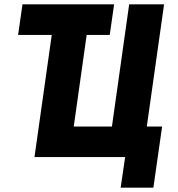

<svg xmlns="http://www.w3.org/2000/svg" viewBox="-20 -720 814 880"><path d="M63 -560 83 -700H503L483 -560ZM138 0 237 -700H397L318 -140H493L572 -700H732L633 0ZM533 140 569 -106 560 -140H723L683 140Z"/></svg>

Font: Finlandica
Style: Italic
Weight: 400
Italic angle: -8°
Designer: Niklas Ekholm, Juho Hiilivirta, Jaakko Suomalainen
Foundry: Helsinki Type Studio
Version: Version 1.064